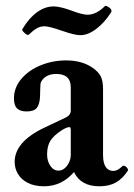

<svg xmlns="http://www.w3.org/2000/svg" viewBox="-20 -634 464 665"><path d="M422.9 -43Q404.8 -15.1 381.3 -2Q357.9 11.2 324.7 11.2Q259.3 11.2 236.3 -38.1Q193.8 11.2 132.3 11.2Q100.1 11.2 77.1 -0.2Q54.2 -11.7 42.5 -31Q30.8 -50.3 30.8 -73.2Q30.8 -143.1 133.8 -191.9L208 -227.1Q216.3 -231 220.7 -237.1Q225.1 -243.2 225.1 -250V-331.5Q225.1 -377.9 174.3 -377.9Q156.7 -377.9 143.3 -371.1Q129.9 -364.3 122.6 -351.1Q120.6 -348.1 119.9 -339.4Q119.1 -330.6 119.1 -317.9L118.7 -301.3Q117.7 -272.9 107.7 -260.5Q97.7 -248 72.3 -248Q49.8 -248 39.1 -258.5Q28.3 -269 28.3 -293Q28.3 -330.6 54 -360.8Q79.6 -391.1 121.3 -408Q163.1 -424.8 209 -424.8Q264.2 -424.8 301.3 -398.9Q320.3 -385.7 328.6 -370.1Q336.9 -354.5 336.9 -325.7V-97.2Q336.9 -69.3 346.2 -55.7Q355.5 -42 372.1 -42Q380.4 -42 387.5 -45.9Q394.5 -49.8 404.8 -59.1Q407.2 -61.5 412.6 -58.8Q418 -56.2 421.4 -51Q424.8 -45.9 422.9 -43ZM225.1 -184.6Q225.1 -193.8 220.2 -193.8Q216.8 -193.8 209.7 -191.2Q202.6 -188.5 194.3 -183.1Q165 -164.1 154.1 -145.8Q143.1 -127.4 143.1 -99.1Q143.1 -76.2 154.3 -59.6Q165.5 -43 182.6 -43Q194.3 -43 204.1 -51.3Q213.9 -59.6 219.5 -72.3Q225.1 -85 225.1 -97.2ZM196.3 -526.9Q149.9 -543 134.3 -543Q119.6 -543 106.9 -535.6Q94.2 -528.3 80.1 -514.2Q79.1 -513.2 77.1 -513.2Q71.8 -513.2 64.9 -520Q64 -521 60.8 -524.2Q57.6 -527.3 57.1 -529.5Q56.6 -531.7 58.1 -534.2Q81.5 -572.8 109.1 -592.3Q136.7 -611.8 165.5 -611.8Q189 -611.8 230.5 -596.2Q265.6 -583 283.2 -583Q313.5 -583 343.3 -612.8Q344.2 -613.8 345.7 -613.8Q349.6 -613.8 358.4 -607.9Q364.7 -603.5 365.7 -598.6Q366.7 -593.8 365.2 -591.8Q341.8 -555.2 313.2 -533.7Q284.7 -512.2 258.3 -512.2Q238.3 -512.2 196.3 -526.9Z"/></svg>

Font: JuniusX
Style: Bold
Weight: 700
Designer: Peter S. Baker
Foundry: Briery Creek Software
Version: Version 1.004